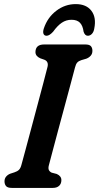

<svg xmlns="http://www.w3.org/2000/svg" viewBox="-20 -917 483 937"><path d="M218.5 -110.5Q214.5 -95.5 218.5 -87.2Q222.5 -79 232 -74.5L257 -68Q280 -57.5 279.5 -37.5Q279.5 -20.5 268.5 -10.2Q257.5 0 238 0H37.5Q17 0 9.5 -9Q2 -18 2 -32Q2 -46 10.2 -55.5Q18.5 -65 30.5 -69.5L50.5 -76Q64.5 -80.5 72.5 -88.2Q80.5 -96 85 -114Q91.5 -137.5 104 -184Q116.5 -230.5 132 -288.5Q147.5 -346.5 163.2 -405.5Q179 -464.5 192 -513.8Q205 -563 212 -591Q218 -617 196.5 -625.5L176.5 -632.5Q153 -643 153 -663Q153.5 -700 195.5 -700H396Q416.5 -700 423.8 -691.5Q431 -683 431 -669Q431 -654.5 422.5 -645Q414 -635.5 401 -630.5L377 -623.5Q364 -619.5 357 -611.8Q350 -604 346 -587.5Q338.5 -559 325.2 -509.2Q312 -459.5 296 -400.5Q280 -341.5 264.5 -283.8Q249 -226 236.8 -179.8Q224.5 -133.5 218.5 -110.5ZM329 -820.5Q303 -820.5 281.8 -806.2Q260.5 -792 239 -762Q221 -742.5 207.5 -742.5Q196 -742.5 192.2 -752.2Q188.5 -762 194 -778.5Q212 -832 254.8 -864.5Q297.5 -897 349.5 -897Q401.5 -897 426.2 -864.2Q451 -831.5 440 -777.5Q437.5 -761.5 428.8 -752Q420 -742.5 408.5 -742.5Q394.5 -742.5 388 -762Q384 -792 370 -806.2Q356 -820.5 329 -820.5Z"/></svg>

Font: Fraunces 144pt SuperSoft SemiBold
Style: Italic
Weight: 600
Italic angle: -16°
Version: Version 1.000;[b76b70a41]